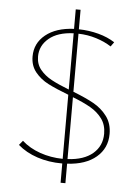

<svg xmlns="http://www.w3.org/2000/svg" viewBox="-58 -805 680 952"><g transform="rotate(5 282.0 -328.5)"><path d="M304 6V103H280V7H278Q212 7 155 -12Q98 -31 58 -66L76 -88Q114 -54 167 -35.5Q220 -17 280 -16V-335Q217 -359 178 -379Q139 -399 113 -431Q87 -463 87 -509Q87 -575 139 -617Q191 -659 280 -663V-760H304V-663Q355 -662 402 -649.5Q449 -637 484 -614L468 -592Q436 -613 393 -626.5Q350 -640 304 -641V-352Q366 -328 406.5 -305.5Q447 -283 474 -247Q501 -211 501 -159Q501 -88 448.5 -43.5Q396 1 304 6ZM280 -361V-641Q201 -638 157.5 -601.5Q114 -565 114 -511Q114 -473 136 -446Q158 -419 192 -400.5Q226 -382 280 -361ZM474 -158Q474 -202 451.5 -232.5Q429 -263 393.5 -283.5Q358 -304 304 -325V-17Q385 -21 429.5 -59Q474 -97 474 -158Z"/></g></svg>

Font: Ysabeau Infant Extralight
Style: Regular
Weight: 200
Designer: Christian Thalmann (Catharsis Fonts)
Version: Version 0.003